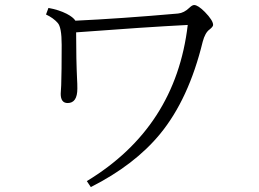

<svg xmlns="http://www.w3.org/2000/svg" viewBox="-20 -738 1040 772"><path d="M283.2 -654.8Q462.4 -663.1 695.8 -683.6Q720.2 -686 741.7 -707Q752.9 -717.8 760.7 -717.8Q775.9 -717.8 803.7 -689.9Q836.9 -655.8 836.9 -637.7Q836.9 -630.9 822.8 -619.6Q804.7 -606.9 794.9 -569.8Q738.8 -339.4 623.5 -199.2Q521 -74.7 345.2 14.2L329.1 -9.8Q686.5 -226.1 734.9 -637.7Q564 -628.9 286.1 -607.9Q286.1 -498 290 -417Q291 -404.8 291 -381.8Q291 -323.7 252 -323.7Q224.1 -323.7 224.1 -360.8Q224.1 -365.7 226.1 -395.5Q228 -448.7 228 -557.6Q228 -628.9 211.9 -646Q194.3 -666 165 -679.7L174.8 -706.1Q216.3 -698.7 248 -682.6Q274.4 -668.9 283.2 -654.8Z"/></svg>

Font: I.MingCP
Style: Regular
Weight: 400
Designer: I.Font Project
Version: Version 8.000; Sep 06, 2022